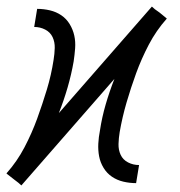

<svg xmlns="http://www.w3.org/2000/svg" viewBox="-26 -557 546 584"><path d="M39 7 30 -1Q30 -1 30 -1Q30 -1 30 -1L17 -11L-6 -29Q-6 -29 -6 -29Q-6 -29 -6 -29V-30Q26 -66 48.5 -109Q71 -152 87 -196Q103 -240 116.5 -284.5Q130 -329 137 -375Q140 -393 140.5 -411Q141 -429 134 -444Q127 -459 111.5 -467Q96 -475 78 -475L87 -530Q107 -530 126 -525.5Q145 -521 160.5 -510.5Q176 -500 186 -483.5Q196 -467 200 -448.5Q204 -430 202.5 -410Q201 -390 198 -370Q191 -330 179.5 -290.5Q168 -251 153 -213L436 -537L445 -529Q445 -529 445 -529Q445 -529 445 -529L459 -519L481 -501Q481 -501 481 -501Q481 -501 481 -501V-500Q449 -464 426.5 -421Q404 -378 388 -334Q372 -290 359 -245.5Q346 -201 338 -155Q335 -137 334.5 -119Q334 -101 341 -86Q348 -71 363.5 -63Q379 -55 397 -55L388 0Q368 0 349 -4.5Q330 -9 314.5 -19.5Q299 -30 289 -46.5Q279 -63 275.5 -81.5Q272 -100 273 -120Q274 -140 278 -160Q284 -200 295.5 -239.5Q307 -279 322 -317Z"/></svg>

Font: Iosevka Slab Light
Style: Italic
Weight: 300
Italic angle: -9°
Monospace: yes
Designer: Belleve Invis
Foundry: Belleve Invis
Version: Version 11.1.1; ttfautohint (v1.8.3)